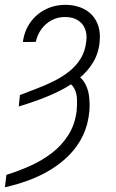

<svg xmlns="http://www.w3.org/2000/svg" viewBox="-28 -559 477 792"><path d="M49.3 -119.6 54.2 -167Q86.9 -179.7 123 -193.4Q159.2 -207 194.1 -224.4Q229 -241.7 257.6 -264.4Q286.1 -287.1 305.2 -318.1Q324.2 -349.1 328.1 -391.1Q331.5 -419.9 322 -441.9Q312.5 -463.9 292.2 -476.1Q272 -488.3 242.2 -488.8Q210.9 -489.3 185.5 -475.8Q160.2 -462.4 143.1 -439.2Q126 -416 119.6 -386.2L66.4 -385.7Q72.3 -431.6 97.2 -466.6Q122.1 -501.5 160.4 -520.5Q198.7 -539.6 245.6 -539.1Q278.8 -538.1 305.7 -527.6Q332.5 -517.1 350.8 -497.8Q369.1 -478.5 377.7 -451.4Q386.2 -424.3 383.3 -390.6Q379.9 -341.8 356.9 -303.2Q334 -264.6 298.6 -235.8Q263.2 -207 220.5 -185.5Q177.7 -164.1 133.5 -147.9Q89.4 -131.8 49.3 -119.6ZM241.2 -224.1 265.6 -258.3Q300.3 -248.5 317.4 -223.1Q334.5 -197.8 338.9 -165.3Q343.3 -132.8 340.8 -102.1Q335.9 -45.9 314.5 -0.7Q293 44.4 258.8 79.3Q224.6 114.3 181.9 140.4Q139.2 166.5 90.6 184.6Q42 202.6 -7.8 213.4L-1.5 162.1Q47.9 147 96.4 125.2Q145 103.5 185.8 72.3Q226.6 41 253.9 -2Q281.2 -44.9 288.1 -101.1Q290.5 -125 289.6 -150.1Q288.6 -175.3 277.8 -195.3Q267.1 -215.3 241.2 -224.1Z"/></svg>

Font: Roboto Condensed Light
Style: Italic
Weight: 300
Italic angle: -12°
Designer: Christian Robertson
Foundry: Google
Version: Version 3.0; 2020